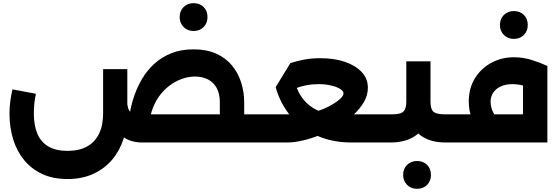

<svg xmlns="http://www.w3.org/2000/svg" viewBox="-20 -901 3535 1214"><path d="M1448 0V-178H1650V0ZM880 0Q784 0 730.5 -61Q677 -122 671 -233L785 -242Q788 -217 796.5 -203Q805 -189 825 -183.5Q845 -178 880 -178H1524V0ZM1370 0V-253Q1370 -308 1350.5 -344Q1331 -380 1295.5 -398.5Q1260 -417 1212 -417Q1170 -417 1128 -401.5Q1086 -386 1049 -357.5Q1012 -329 983.5 -288.5Q955 -248 939 -196.5Q923 -145 923 -85H793Q793 -130 801 -183.5Q809 -237 828.5 -294Q848 -351 879 -403.5Q910 -456 956 -498Q1002 -540 1063.5 -564.5Q1125 -589 1204 -589Q1286 -589 1346.5 -562Q1407 -535 1446 -488Q1485 -441 1504.5 -380.5Q1524 -320 1524 -253V0ZM407 231Q315 231 246.5 199Q178 167 132 110.5Q86 54 63 -21Q40 -96 40 -183Q40 -222 45 -260.5Q50 -299 59 -336L207 -308Q200 -276 197 -245Q194 -214 194 -183Q194 -108 216.5 -55Q239 -2 286.5 25.5Q334 53 407 53Q480 53 530 25.5Q580 -2 606 -55Q632 -108 632 -186V-464H785V-186Q785 -97 760.5 -21.5Q736 54 687.5 110.5Q639 167 568.5 199Q498 231 407 231ZM1650 0V-178Q1659 -178 1664.5 -154Q1670 -130 1670 -90Q1670 -49 1664.5 -24.5Q1659 0 1650 0ZM1204 -705Q1166 -705 1141 -730Q1116 -755 1116 -793Q1116 -832 1141 -856.5Q1166 -881 1204 -881Q1243 -881 1267.5 -856.5Q1292 -832 1292 -793Q1292 -755 1267.5 -730Q1243 -705 1204 -705Z M1650 0V-178H1881Q1913 -178 1949.5 -187Q1986 -196 2022 -211Q2058 -226 2087.5 -244Q2117 -262 2134.5 -279.5Q2152 -297 2152 -310Q2152 -325 2132 -338Q2112 -351 2075.5 -360Q2039 -369 1992 -369Q1952 -369 1916.5 -362Q1881 -355 1844 -341L1812 -305L1723 -350L1816 -502Q1856 -515 1902.5 -524Q1949 -533 2005 -533Q2095 -533 2162.5 -509.5Q2230 -486 2268 -444.5Q2306 -403 2306 -346Q2306 -299 2280.5 -255Q2255 -211 2212.5 -173Q2170 -135 2116 -103Q2062 -71 2005 -48Q1948 -25 1893.5 -12.5Q1839 0 1795 0ZM2202 0Q2081 0 1983.5 -43.5Q1886 -87 1819 -166Q1752 -245 1723 -350L1839 -409Q1851 -339 1887.5 -287Q1924 -235 1981 -206.5Q2038 -178 2107 -178H2398V0ZM2398 0V-178Q2407 -178 2412.5 -154Q2418 -130 2418 -90Q2418 -49 2412.5 -24.5Q2407 0 2398 0ZM1650 0Q1641 0 1635.5 -24.5Q1630 -49 1630 -90Q1630 -130 1635.5 -154Q1641 -178 1650 -178Z M2398 0V-178H2453Q2493 -178 2513 -185Q2533 -192 2541 -210.5Q2549 -229 2549 -261V-513H2702V-261Q2702 -178 2673 -120Q2644 -62 2588.5 -31.5Q2533 -1 2453 0ZM2798 0Q2717 0 2662 -30.5Q2607 -61 2578 -119.5Q2549 -178 2549 -261H2702Q2702 -229 2709.5 -210.5Q2717 -192 2738 -185Q2759 -178 2798 -178H2834V0ZM2834 0V-178Q2843 -178 2848.5 -154Q2854 -130 2854 -90Q2854 -49 2848.5 -24.5Q2843 0 2834 0ZM2398 0Q2389 0 2383.5 -24.5Q2378 -49 2378 -90Q2378 -130 2383.5 -154Q2389 -178 2398 -178ZM2617 293Q2579 293 2554 268Q2529 243 2529 205Q2529 166 2554 141.5Q2579 117 2617 117Q2656 117 2680.5 141.5Q2705 166 2705 205Q2705 243 2680.5 268Q2656 293 2617 293Z M2834 0V-178H3287V-484H3441V0ZM3101 -8Q3056 -25 3020.5 -61Q2985 -97 2964.5 -148.5Q2944 -200 2944 -259Q2944 -343 2982.5 -405.5Q3021 -468 3086 -503.5Q3151 -539 3229 -539Q3288 -539 3343 -521.5Q3398 -504 3441 -484L3378 -329Q3333 -349 3293.5 -359Q3254 -369 3220 -369Q3177 -369 3146 -354.5Q3115 -340 3098.5 -315Q3082 -290 3082 -259Q3082 -220 3101 -185.5Q3120 -151 3153 -134ZM2834 0Q2825 0 2819.5 -24.5Q2814 -49 2814 -90Q2814 -130 2819.5 -154Q2825 -178 2834 -178ZM3229 -655Q3191 -655 3166 -680Q3141 -705 3141 -743Q3141 -782 3166 -806.5Q3191 -831 3229 -831Q3268 -831 3292.5 -806.5Q3317 -782 3317 -743Q3317 -705 3292.5 -680Q3268 -655 3229 -655Z"/></svg>

Font: Alexandria
Style: Bold
Weight: 700
Designer: Mohamed Gaber
Foundry: Kief Type Foundry
Version: Version 5.100